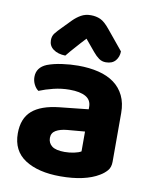

<svg xmlns="http://www.w3.org/2000/svg" viewBox="-84 -797 703 877"><g transform="rotate(10 267.5 -358.5)"><path d="M256 -97Q278 -97 299.5 -101.5Q321 -106 332 -113V-205L250 -198Q218 -195 198.5 -183.5Q179 -172 179 -149Q179 -125 197 -111Q215 -97 256 -97ZM250 -496Q302 -496 344.5 -485.5Q387 -475 417 -453Q447 -431 463.5 -397Q480 -363 480 -317V-91Q480 -65 466.5 -49.5Q453 -34 434 -23Q403 -4 358 6Q313 16 256 16Q153 16 92 -23.5Q31 -63 31 -144Q31 -213 72 -249Q113 -285 198 -294L331 -308V-319Q331 -351 305 -366Q279 -381 230 -381Q192 -381 155.5 -372Q119 -363 90 -351Q78 -359 69.5 -375.5Q61 -392 61 -411Q61 -455 107 -474Q136 -485 174.5 -490.5Q213 -496 250 -496ZM265 -624Q252 -610 241.5 -598.5Q231 -587 221.5 -576Q212 -565 202.5 -554.5Q193 -544 183 -531Q148 -532 127 -547.5Q106 -563 106 -589Q106 -608 116 -621Q126 -634 146 -654L185 -694Q202 -711 221.5 -722Q241 -733 267 -733Q291 -733 311 -724Q331 -715 356 -684L430 -594Q430 -569 415 -551Q400 -533 370 -533Q352 -533 338 -543Q324 -553 310 -570Z"/></g></svg>

Font: Baloo Bhai 2
Style: Bold
Weight: 700
Designer: Supriya Tembe, Noopur Datye and Ek Type
Foundry: Ek Type
Version: Version 1.640;PS 1.000;hotconv 16.6.51;makeotf.lib2.5.65220;